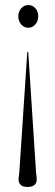

<svg xmlns="http://www.w3.org/2000/svg" viewBox="-20 -588 219 761"><path d="M88.5 153Q70 153 61.8 144.5Q53.5 136 53.5 124Q53.5 118 54.5 111Q55.5 104 56.5 96L88 -380Q88.5 -382.5 90 -382.5Q92 -382.5 92 -380L123 97Q125.5 111 125.5 125Q125.5 137.5 116.2 145.2Q107 153 88.5 153ZM92.5 -568Q109.5 -568 120.5 -555Q131.5 -542 131.5 -523Q131.5 -504.5 120 -491.2Q108.5 -478 92.5 -478Q75 -478 63.8 -491.5Q52.5 -505 52.5 -523Q52.5 -542 64 -555Q75.5 -568 92.5 -568Z"/></svg>

Font: Fraunces 144pt S000 Light
Style: Regular
Weight: 300
Version: Version 1.000; ttfautohint (v1.8.3)